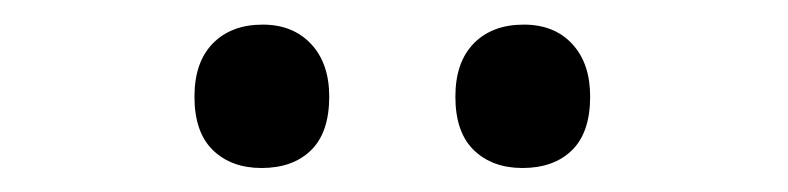

<svg xmlns="http://www.w3.org/2000/svg" viewBox="-20 -740 640 156"><path d="M404.5 -603.5Q380 -603.5 365 -618Q350 -632.5 350 -661.5Q350 -689.5 365 -704.8Q380 -720 405.5 -720Q430.5 -720 445 -704.2Q459.5 -688.5 459.5 -661.5Q459.5 -632.5 444.8 -618Q430 -603.5 404.5 -603.5ZM192.5 -603.5Q168 -603.5 153 -618Q138 -632.5 138 -661.5Q138 -689.5 153 -704.8Q168 -720 193.5 -720Q218 -720 232.8 -704.2Q247.5 -688.5 247.5 -661.5Q247.5 -632.5 232.8 -618Q218 -603.5 192.5 -603.5Z"/></svg>

Font: Heraclito
Style: Regular
Weight: 400
Designer: Kostas Bartsokas (font) & Cristiano Sobral (main changes)
Foundry: Kostas Bartsokas (font) & Cristiano Sobral (main changes)
Version: Version 1.00;July 8, 2020;FontCreator 13.0.0.2655 64-bit